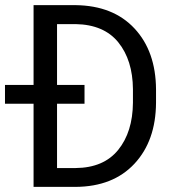

<svg xmlns="http://www.w3.org/2000/svg" viewBox="-41 -731 676 751"><path d="M289.6 -325.2H182.1V-73.7H254.9Q364.7 -74.7 421.4 -144.8Q478 -214.8 479 -329.1V-382.3Q478 -495.6 421.9 -565.2Q365.7 -634.8 254.9 -636.7H182.1V-398.9H289.6ZM90.3 0V-325.2H-21.5V-398.9H90.3V-710.9H254.9Q401.9 -709 485.1 -619.6Q568.4 -530.3 569.3 -381.3V-329.1Q568.4 -180.2 484.9 -90.6Q401.4 -1 254.9 0Z"/></svg>

Font: RobotoMono-Regular
Style: Regular
Weight: 400
Designer: Google
Version: Version 2.000985; 2015; ttfautohint (v1.3)